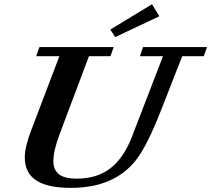

<svg xmlns="http://www.w3.org/2000/svg" viewBox="-20 -889 1014 922"><path d="M533.2 -710.9 509.8 -747.1 710 -868.7 745.1 -811ZM319.8 13.2Q209 13.2 154.1 -22.5Q99.1 -58.1 99.1 -133.8Q99.1 -184.1 130.9 -266.1L265.1 -619.1H153.8L169.4 -663.1H525.9L510.3 -619.1H407.2L266.6 -245.6Q236.3 -165.5 236.3 -114.3Q236.3 -97.2 240.7 -84Q245.1 -70.8 256.3 -58.1Q267.6 -45.4 291 -38.3Q314.5 -31.2 349.1 -31.2Q446.3 -31.2 510 -80.8Q573.7 -130.4 612.3 -229L762.7 -619.1H651.9L667 -663.1H974.1L958.5 -619.1H855L753.9 -360.8Q686 -187.5 633.3 -120.6Q528.3 13.2 319.8 13.2Z"/></svg>

Font: Elstob 6pt
Style: Italic
Weight: 700
Italic angle: -20°
Designer: Peter S. Baker
Version: Version 1.015